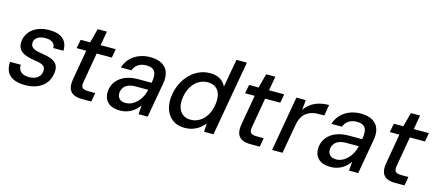

<svg xmlns="http://www.w3.org/2000/svg" viewBox="-52 -1242 4043 1776"><g transform="rotate(15 1969.5 -354.0)"><path d="M217 12Q143 12 99 -10Q55 -32 38 -70.5Q21 -109 25 -160H127Q126 -135 135.5 -114.5Q145 -94 168 -81.5Q191 -69 231 -69Q262 -69 286 -78.5Q310 -88 325 -105.5Q340 -123 344 -146Q349 -176 338 -193Q327 -210 302.5 -219Q278 -228 240 -232Q196 -239 163 -250Q130 -261 109.5 -279Q89 -297 81 -324Q73 -351 80 -389Q89 -432 118 -466Q147 -500 194 -519Q241 -538 302 -538Q390 -538 434 -498.5Q478 -459 475 -387H378Q379 -420 355 -438.5Q331 -457 287 -457Q240 -457 212.5 -439.5Q185 -422 181 -394Q177 -373 185 -356.5Q193 -340 217 -328.5Q241 -317 285 -311Q331 -305 364 -294.5Q397 -284 418 -266.5Q439 -249 446.5 -221.5Q454 -194 446 -153Q437 -100 405.5 -63.5Q374 -27 325.5 -7.5Q277 12 217 12Z M757 0Q709 0 677 -15Q645 -30 632 -65Q619 -100 630 -160L679 -442H587L603 -526H694L730 -662H818L794 -526H939L924 -442H779L730 -159Q722 -116 737 -100.5Q752 -85 796 -85H861L846 0Z M1123 12Q1062 12 1026 -10Q990 -32 977 -69.5Q964 -107 971 -150Q980 -200 1012 -236.5Q1044 -273 1095 -292.5Q1146 -312 1212 -312H1340Q1349 -360 1344 -391.5Q1339 -423 1317 -439Q1295 -455 1251 -455Q1209 -455 1176.5 -435Q1144 -415 1129 -375H1029Q1044 -427 1079.5 -463.5Q1115 -500 1163.5 -519Q1212 -538 1266 -538Q1337 -538 1380.5 -513Q1424 -488 1440 -442.5Q1456 -397 1445 -334L1386 0H1298L1305 -86Q1291 -66 1272.5 -48Q1254 -30 1231 -16.5Q1208 -3 1181 4.5Q1154 12 1123 12ZM1155 -69Q1185 -69 1213 -82.5Q1241 -96 1263.5 -119Q1286 -142 1301.5 -171.5Q1317 -201 1325 -233L1326 -241H1210Q1168 -241 1140 -230.5Q1112 -220 1097 -200.5Q1082 -181 1077 -156Q1071 -117 1091.5 -93Q1112 -69 1155 -69Z M1739 12Q1670 12 1623 -23.5Q1576 -59 1557 -121Q1538 -183 1552 -262Q1563 -323 1589.5 -373Q1616 -423 1654 -460Q1692 -497 1739.5 -517.5Q1787 -538 1840 -538Q1899 -538 1937.5 -515Q1976 -492 1995 -450L2043 -720H2143L2016 0H1926L1930 -80Q1911 -56 1884 -35Q1857 -14 1820.5 -1Q1784 12 1739 12ZM1774 -75Q1821 -75 1859.5 -98Q1898 -121 1924.5 -163Q1951 -205 1961 -263Q1971 -321 1960 -363.5Q1949 -406 1918.5 -428.5Q1888 -451 1841 -451Q1797 -451 1758 -428.5Q1719 -406 1692 -363.5Q1665 -321 1655 -263Q1645 -206 1657 -163.5Q1669 -121 1699.5 -98Q1730 -75 1774 -75Z M2370 0Q2322 0 2290 -15Q2258 -30 2245 -65Q2232 -100 2243 -160L2292 -442H2200L2216 -526H2307L2343 -662H2431L2407 -526H2552L2537 -442H2392L2343 -159Q2335 -116 2350 -100.5Q2365 -85 2409 -85H2474L2459 0Z M2577 0 2669 -526H2759L2750 -431Q2775 -467 2808.5 -490.5Q2842 -514 2885 -526Q2928 -538 2979 -538L2961 -433H2902Q2873 -433 2845 -425.5Q2817 -418 2793 -401Q2769 -384 2752 -355Q2735 -326 2727 -281L2677 0Z M3139 12Q3078 12 3042 -10Q3006 -32 2993 -69.5Q2980 -107 2987 -150Q2996 -200 3028 -236.5Q3060 -273 3111 -292.5Q3162 -312 3228 -312H3356Q3365 -360 3360 -391.5Q3355 -423 3333 -439Q3311 -455 3267 -455Q3225 -455 3192.5 -435Q3160 -415 3145 -375H3045Q3060 -427 3095.5 -463.5Q3131 -500 3179.5 -519Q3228 -538 3282 -538Q3353 -538 3396.5 -513Q3440 -488 3456 -442.5Q3472 -397 3461 -334L3402 0H3314L3321 -86Q3307 -66 3288.5 -48Q3270 -30 3247 -16.5Q3224 -3 3197 4.5Q3170 12 3139 12ZM3171 -69Q3201 -69 3229 -82.5Q3257 -96 3279.5 -119Q3302 -142 3317.5 -171.5Q3333 -201 3341 -233L3342 -241H3226Q3184 -241 3156 -230.5Q3128 -220 3113 -200.5Q3098 -181 3093 -156Q3087 -117 3107.5 -93Q3128 -69 3171 -69Z M3756 0Q3708 0 3676 -15Q3644 -30 3631 -65Q3618 -100 3629 -160L3678 -442H3586L3602 -526H3693L3729 -662H3817L3793 -526H3938L3923 -442H3778L3729 -159Q3721 -116 3736 -100.5Q3751 -85 3795 -85H3860L3845 0Z"/></g></svg>

Font: DM Sans 9pt Medium
Style: Italic
Weight: 500
Italic angle: -10°
Version: Version 4.004;gftools[0.9.30]